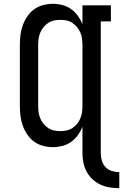

<svg xmlns="http://www.w3.org/2000/svg" viewBox="-20 -763 645 1006"><path d="M605 223Q580 223 555 219Q530 215 507 204.5Q484 194 465 176.5Q446 159 434 136.5Q422 114 417 89Q412 64 412 39V-99Q403 -76 388 -55Q373 -34 352.5 -19.5Q332 -5 307 1.5Q282 8 257 8Q231 8 205 1Q179 -6 158 -21.5Q137 -37 122 -59.5Q107 -82 98.5 -106.5Q90 -131 87 -157.5Q84 -184 84 -210V-525Q84 -551 87 -577.5Q90 -604 98.5 -628.5Q107 -653 122 -675.5Q137 -698 158 -713.5Q179 -729 205 -736Q231 -743 257 -743Q282 -743 307 -736.5Q332 -730 352.5 -715.5Q373 -701 388 -680Q403 -659 412 -636V-735H561V-651H508V39Q508 59 513.5 78.5Q519 98 533 112.5Q547 127 566 133Q585 139 605 139ZM296 -76Q313 -76 329.5 -79.5Q346 -83 360 -92.5Q374 -102 384.5 -115Q395 -128 401.5 -144Q408 -160 410 -176.5Q412 -193 412 -210V-525Q412 -542 410 -558.5Q408 -575 401.5 -591Q395 -607 384.5 -620Q374 -633 360 -642.5Q346 -652 329.5 -655.5Q313 -659 296 -659Q279 -659 262.5 -655.5Q246 -652 232 -642.5Q218 -633 207.5 -620Q197 -607 190.5 -591Q184 -575 182 -558.5Q180 -542 180 -525V-210Q180 -193 182 -176.5Q184 -160 190.5 -144Q197 -128 207.5 -115Q218 -102 232 -92.5Q246 -83 262.5 -79.5Q279 -76 296 -76Z"/></svg>

Font: Iosevka HT Medium Extended
Style: Regular
Weight: 500
Width: 7
Monospace: yes
Designer: Belleve Invis
Foundry: Belleve Invis
Version: Version 32.3.0; ttfautohint (v1.8.4)